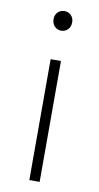

<svg xmlns="http://www.w3.org/2000/svg" viewBox="-80 -713 387 751"><g transform="rotate(10 113.5 -337.5)"><path d="M93 0H134V-480H93ZM114 -597C135 -597 151 -613 151 -637C151 -659 135 -675 114 -675C93 -675 77 -659 77 -637C77 -613 93 -597 114 -597Z"/></g></svg>

Font: Source Sans Pro Light
Style: Regular
Weight: 300
Designer: Paul D. Hunt
Foundry: Adobe Systems Incorporated
Version: Version 3.006;hotconv 1.0.111;makeotfexe 2.5.65597